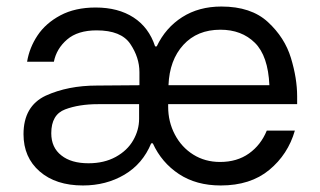

<svg xmlns="http://www.w3.org/2000/svg" viewBox="-20 -561 981 588"><path d="M120 -268Q188 -299 277 -299L407 -300V-340Q407 -385 379 -426.5Q351 -468 276 -468Q218 -468 185.5 -440Q153 -412 145 -372H63Q70 -415 95 -452.5Q120 -490 165 -514Q210 -538 273 -538Q342 -538 389 -507.5Q436 -477 455 -419H460Q487 -476 538 -508.5Q589 -541 658 -541Q749 -541 800.5 -493.5Q852 -446 871 -383.5Q890 -321 890 -266V-242H495V-234Q495 -188 515.5 -149Q536 -110 572 -87.5Q608 -65 654 -65Q706 -65 742.5 -91Q779 -117 797 -161H883Q862 -88 804.5 -40.5Q747 7 656 7Q581 7 528 -28Q475 -63 448 -122H443Q417 -59 361 -26Q305 7 234 7Q151 7 101.5 -36Q52 -79 52 -150Q52 -236 120 -268ZM805 -300Q801 -390 760.5 -430Q720 -470 655 -470Q584 -470 541.5 -423.5Q499 -377 496 -300ZM168 -85Q198 -61 251 -61Q299 -61 334.5 -80.5Q370 -100 388 -131.5Q406 -163 406 -197V-242H280Q222 -242 179.5 -226Q137 -210 137 -153Q137 -109 168 -85Z"/></svg>

Font: Lopes Sans
Style: Regular
Weight: 400
Designer: Gabriel Lam, Diego Maldonado
Foundry: TypeRant, Foresti Design
Version: Version 4.000